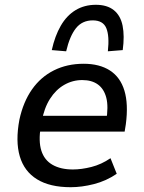

<svg xmlns="http://www.w3.org/2000/svg" viewBox="-20 -772 601 801"><path d="M275 9Q188 9 134.5 -24Q81 -57 62.5 -120Q44 -183 61 -273Q77 -347 113.5 -399Q150 -451 205 -478.5Q260 -506 329 -506Q395 -506 438.5 -478Q482 -450 499 -394Q516 -338 505 -254L500 -223H128L139 -289H444L423 -267Q433 -327 423.5 -364Q414 -401 388.5 -419.5Q363 -438 323 -438Q283 -438 248 -418Q213 -398 188.5 -359.5Q164 -321 154 -265L150 -244Q140 -183 152.5 -143.5Q165 -104 199 -84.5Q233 -65 284 -65Q320 -65 361.5 -75.5Q403 -86 441 -112L467 -47Q423 -17 372 -4Q321 9 275 9ZM256 -558 196 -563Q209 -622 233.5 -664.5Q258 -707 295 -729.5Q332 -752 380 -752Q427 -752 455 -729.5Q483 -707 491.5 -664.5Q500 -622 492 -563L430 -558Q437 -622 423.5 -654.5Q410 -687 367 -687Q323 -687 297 -654.5Q271 -622 256 -558Z"/></svg>

Font: Nunito Sans 7pt SemiCondensed Medium
Style: Italic
Weight: 500
Width: 4
Italic angle: -9°
Designer: Vernon Adams
Foundry: Vernon Adams
Version: Version 3.101;gftools[0.9.27]